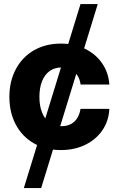

<svg xmlns="http://www.w3.org/2000/svg" viewBox="-20 -748 599 972"><path d="M387.6 -727.5H474.9L188.4 204.1H100.7ZM27.5 -257.4Q27.5 -336.6 60.2 -398Q92.9 -459.4 152.1 -493.4Q211.4 -527.3 288.5 -527.3Q356.3 -527.3 410.5 -500.9Q464.7 -474.5 497.1 -427.4Q529.4 -380.4 533.6 -320.1H388.1Q384.7 -346.2 372.1 -365.6Q359.6 -385.1 338.8 -395.8Q318 -406.4 290.8 -406.4Q256.2 -406.4 231.1 -388.3Q206.1 -370.1 192.8 -336.7Q179.5 -303.3 179.5 -257.4Q179.5 -212 192.8 -178.6Q206.1 -145.1 231.2 -127.1Q256.3 -109.2 290.8 -109.2Q318.2 -109.2 338.5 -119.8Q358.8 -130.5 371 -150Q383.3 -169.5 387.5 -196.7H533.6Q530.9 -136.8 498.9 -89.4Q466.9 -41.9 412.1 -15.1Q357.3 11.7 288.5 11.7Q211.1 11.7 151.9 -22.2Q92.6 -56.1 60.1 -117.1Q27.5 -178.1 27.5 -257.4Z"/></svg>

Font: Intratopia Thin
Style: Regular
Weight: 100
Designer: Rasmus Andersson
Foundry: rsms
Version: Version 3.000;Glyphs 3.2.3 (3260)